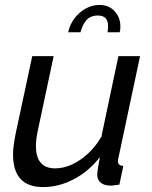

<svg xmlns="http://www.w3.org/2000/svg" viewBox="-20 -750 617 780"><path d="M155 10Q33 10 33 -122Q33 -141 36 -162.5Q39 -184 44 -209L111 -522H198L135 -226Q126 -186 126 -157Q126 -66 204 -66Q238 -66 272 -81.5Q306 -97 337.5 -126Q369 -155 392 -195L461 -522H549L461 -108Q460 -104 459.5 -101Q459 -98 459 -95Q459 -77 481 -76L465 0Q454 1 445.5 2.5Q437 4 430 4Q403 4 389 -8Q375 -20 375 -40Q375 -46 376 -54.5Q377 -63 379.5 -77Q382 -91 386 -112Q341 -54 280 -22Q219 10 155 10ZM257 -619Q264 -651 283 -676Q302 -701 328.5 -715.5Q355 -730 384 -730Q422 -730 445.5 -704.5Q469 -679 469 -643Q469 -637 468.5 -631Q468 -625 466 -619H417Q418 -626 418.5 -632Q419 -638 419 -644Q419 -687 378 -687Q347 -687 330.5 -667.5Q314 -648 307 -619Z"/></svg>

Font: Raleway Thin Medium
Style: Italic
Weight: 500
Italic angle: -12°
Version: Version 4.026